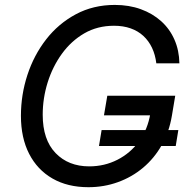

<svg xmlns="http://www.w3.org/2000/svg" viewBox="-20 -758 783 788"><path d="M342.8 10.3Q257.3 10.3 195.3 -25.4Q133.3 -61 99.6 -126.7Q65.9 -192.4 65.9 -282.7Q65.9 -369.1 92.5 -450.4Q119.1 -531.7 169.4 -596.4Q219.7 -661.1 291.3 -699.5Q362.8 -737.8 451.2 -737.8Q509.8 -737.8 558.1 -720.2Q606.4 -702.6 641.6 -670.9Q676.8 -639.2 696 -595.2Q715.3 -551.3 716.3 -498H621.6Q617.2 -533.7 603.8 -562Q590.3 -590.3 568.4 -610.6Q546.4 -630.9 516.1 -641.6Q485.8 -652.3 447.8 -652.3Q379.9 -652.3 325.9 -621.1Q272 -589.8 233.9 -537.1Q195.8 -484.4 175.5 -419.4Q155.3 -354.5 155.3 -287.1Q155.3 -184.6 208 -129.9Q260.7 -75.2 346.2 -75.2Q408.7 -75.2 461.9 -102.3Q515.1 -129.4 550.8 -178.2Q586.4 -227.1 597.2 -292.5L623.5 -284.7H406.7L420.4 -365.2H699.2L685.5 -283.2Q674.3 -216.3 643.8 -162.4Q613.3 -108.4 567.4 -69.8Q521.5 -31.2 464.1 -10.5Q406.7 10.3 342.8 10.3ZM386.2 -158.7 397 -224.1H711.9L701.2 -158.7Z"/></svg>

Font: Inter 17pt
Style: Italic
Weight: 400
Italic angle: -9.3988°
Version: Version 4.001;git-66647c0bb